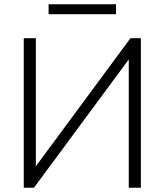

<svg xmlns="http://www.w3.org/2000/svg" viewBox="-20 -885 776 905"><path d="M92 0V-705H149V-73H128L595 -705H644V0H587V-632H607L140 0ZM209 -818V-865H527V-818Z"/></svg>

Font: Nunito Sans 12pt Light
Style: Regular
Weight: 300
Designer: Vernon Adams
Foundry: Vernon Adams
Version: Version 3.101;gftools[0.9.27]